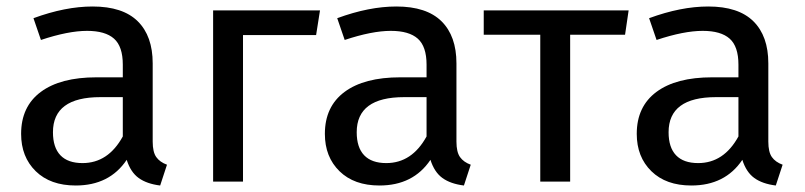

<svg xmlns="http://www.w3.org/2000/svg" viewBox="-20 -559 2479 591"><path d="M494 -52 473 12Q432 7 407 -11Q382 -29 370 -67Q317 12 213 12Q135 12 90 -32Q45 -76 45 -147Q45 -231 105.5 -276Q166 -321 277 -321H358V-360Q358 -416 331 -440Q304 -464 248 -464Q190 -464 106 -436L83 -503Q181 -539 265 -539Q358 -539 404 -493.5Q450 -448 450 -364V-123Q450 -91 461 -75.5Q472 -60 494 -52ZM358 -139V-260H289Q143 -260 143 -152Q143 -105 166 -81Q189 -57 234 -57Q313 -57 358 -139Z M636 0V-527H965L953 -451H728V0Z M1429 -52 1408 12Q1367 7 1342 -11Q1317 -29 1305 -67Q1252 12 1148 12Q1070 12 1025 -32Q980 -76 980 -147Q980 -231 1040.5 -276Q1101 -321 1212 -321H1293V-360Q1293 -416 1266 -440Q1239 -464 1183 -464Q1125 -464 1041 -436L1018 -503Q1116 -539 1200 -539Q1293 -539 1339 -493.5Q1385 -448 1385 -364V-123Q1385 -91 1396 -75.5Q1407 -60 1429 -52ZM1293 -139V-260H1224Q1078 -260 1078 -152Q1078 -105 1101 -81Q1124 -57 1169 -57Q1248 -57 1293 -139Z M1904 -452H1735V0H1643V-452H1469V-527H1915Z M2389 -52 2368 12Q2327 7 2302 -11Q2277 -29 2265 -67Q2212 12 2108 12Q2030 12 1985 -32Q1940 -76 1940 -147Q1940 -231 2000.5 -276Q2061 -321 2172 -321H2253V-360Q2253 -416 2226 -440Q2199 -464 2143 -464Q2085 -464 2001 -436L1978 -503Q2076 -539 2160 -539Q2253 -539 2299 -493.5Q2345 -448 2345 -364V-123Q2345 -91 2356 -75.5Q2367 -60 2389 -52ZM2253 -139V-260H2184Q2038 -260 2038 -152Q2038 -105 2061 -81Q2084 -57 2129 -57Q2208 -57 2253 -139Z"/></svg>

Font: FiraGOUPP
Style: Medium
Weight: 400
Designer: bBox Type
Foundry: bBox Type GmbH
Version: Version 1.001